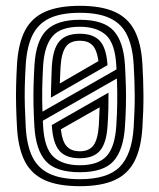

<svg xmlns="http://www.w3.org/2000/svg" viewBox="-20 -630 548 660"><path d="M254.5 10Q178.5 10 132.5 -11.4Q86.5 -32.8 64.5 -77.2Q42.5 -121.8 38.5 -191Q36.2 -231.5 35.4 -266.4Q34.5 -301.2 35.4 -335.9Q36.2 -370.5 38.5 -410Q43 -481.5 66.2 -525.5Q89.5 -569.5 135.6 -589.8Q181.8 -610 254.5 -610Q328.2 -610 374.1 -589.4Q420 -568.8 442.8 -524.6Q465.5 -480.5 469.5 -410Q472.8 -354.5 473.1 -304.1Q473.5 -253.8 469.5 -191Q465 -119.5 442 -75.2Q419 -31 373.2 -10.5Q327.5 10 254.5 10ZM254.5 -14Q350.5 -14 392.1 -56.9Q433.8 -99.8 439.5 -192.8Q443.5 -257.5 443.1 -304.8Q442.8 -352 439.5 -408.2Q436 -469.2 417.2 -508.5Q398.5 -547.8 359.1 -566.9Q319.8 -586 254.5 -586Q191.2 -586 151.6 -567.8Q112 -549.5 92.2 -510.2Q72.5 -471 68.5 -408.2Q65.8 -363.5 65.1 -329.2Q64.5 -295 65.5 -263Q66.5 -231 68.5 -192.5Q72 -130.8 91.1 -91.2Q110.2 -51.8 149.9 -32.9Q189.5 -14 254.5 -14ZM254.5 -38Q172 -38 137.5 -76.1Q103 -114.2 98.2 -195.5Q96 -235 95.2 -268.8Q94.5 -302.5 95.4 -335.8Q96.2 -369 98.5 -406.5Q103.5 -489.8 139.6 -525.9Q175.8 -562 254.5 -562Q336 -562 370.4 -524.5Q404.8 -487 409.5 -407Q412 -363.5 412.8 -330.1Q413.5 -296.8 412.8 -265.1Q412 -233.5 409.5 -194.5Q404.5 -114.8 370.4 -76.4Q336.2 -38 254.5 -38ZM254.5 -62Q317.5 -62 346.4 -93.4Q375.2 -124.8 379.8 -197.8Q382.5 -239.5 383 -278.6Q383.5 -317.8 381.8 -360.2L127.2 -215Q127.5 -212 127.6 -208.8Q127.8 -205.5 128 -202.4Q128.2 -199.2 128.2 -196Q132.5 -120 163.9 -91Q195.2 -62 254.5 -62ZM254.5 -86Q206.2 -86 184 -112Q161.8 -138 158.2 -198Q158.2 -198 158.2 -198.4Q158.2 -198.8 158.2 -199.4Q158.2 -200 158.2 -200.2L353 -311.5Q353.2 -285 352.5 -256.6Q351.8 -228.2 349.8 -198.5Q346 -137.5 323.5 -111.8Q301 -86 254.5 -86ZM254.5 -110Q287 -110 301.9 -131.2Q316.8 -152.5 319.8 -200.2Q320.2 -210.5 321.2 -231.5Q322.2 -252.5 322.5 -261.2L189.2 -185.5Q189.5 -184.8 189.5 -184Q189.5 -183.2 189.6 -182.4Q189.8 -181.5 190 -179.8Q194.5 -142.8 210 -126.4Q225.5 -110 254.5 -110ZM126 -246.2 380.5 -391.5Q380.2 -395 380.1 -398.1Q380 -401.2 379.8 -405Q375.5 -481.5 343.9 -509.8Q312.2 -538 254.5 -538Q188.2 -538 160.4 -505.2Q132.5 -472.5 128.2 -403.5Q125.8 -361.8 125.1 -323.2Q124.5 -284.8 126 -246.2ZM155 -294.2Q155 -302 155.5 -324.2Q156 -346.5 156.9 -369.6Q157.8 -392.8 158.2 -402.5Q162 -462.8 184.5 -488.4Q207 -514 254.5 -514Q298.8 -514 321.5 -491.2Q344.2 -468.5 349 -413Q349.2 -411.8 349.2 -410.5Q349.2 -409.2 349.4 -408.1Q349.5 -407 349.5 -406ZM185.5 -343 318.2 -419.8Q318 -421.2 317.8 -423.8Q317.5 -426.2 317.2 -427.2Q312 -460 297.2 -475Q282.5 -490 254.5 -490Q220.5 -490 205.8 -468.4Q191 -446.8 188.2 -400.8Q187.8 -391.5 186.8 -370.9Q185.8 -350.2 185.5 -343Z"/></svg>

Font: Big Shoulders Inline Text Thin Black
Style: Regular
Weight: 900
Version: Version 2.002